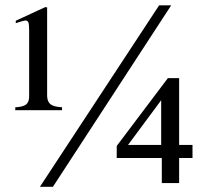

<svg xmlns="http://www.w3.org/2000/svg" viewBox="-20 -696 790 730"><path d="M215.8 -288.1V-276.9H38.1V-288.1Q66.9 -289.6 78.4 -298.1Q89.8 -306.6 90.8 -326.2V-583Q90.8 -603.5 87.9 -610.8Q85 -618.2 76.2 -618.2Q71.3 -618.2 40 -607.9V-617.2L151.9 -668.9L159.2 -668V-330.1Q160.2 -308.6 172.4 -299.3Q184.6 -290 215.8 -288.1ZM711.9 -145V-95.2H661.1V0H595.2V-95.2H423.8V-141.1L618.2 -398.9H661.1V-145ZM592.8 -145V-314.9L466.8 -145ZM630.9 -675.8 181.2 14.2H131.8L585 -675.8Z"/></svg>

Font: Accordance
Style: Regular
Weight: 400
Version: Version 1.1 (build May 11, 2018) Miklal Software Solutions, 